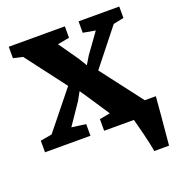

<svg xmlns="http://www.w3.org/2000/svg" viewBox="-133 -665 889 955"><g transform="rotate(-20 312.0 -187.5)"><path d="M521 180Q519 164.5 513.5 138.8Q508 113 501 85Q494 57 488 33.8Q482 10.5 479 0L442 -73.5H622Q620.5 -59.5 618.5 -33.8Q616.5 -8 613.8 23.5Q611 55 608 86Q605 117 603 142.2Q601 167.5 599.5 180ZM69.5 -72 229.5 -271 68.5 -483 18.5 -494.5V-555H315.5V-494.5L253 -483L326.5 -378L352 -335.5L377.5 -378L453 -483L388 -494.5V-555H603.5V-494.5L548 -483L396.5 -292L565 -71.5L615.5 -61.5V0H321.5V-61.5L377.5 -72L304 -183L274 -227L250 -183.5L174 -72L249 -61.5V0H8.5V-61.5Z"/></g></svg>

Font: Merriweather 20pt ExtraBold
Style: Regular
Weight: 800
Version: Version 2.100